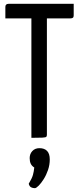

<svg xmlns="http://www.w3.org/2000/svg" viewBox="-20 -720 413 1003"><path d="M144 0V-688Q144 -688 146 -689.5Q148 -691 160 -691H208Q221 -691 223 -689.5Q225 -688 225 -688V-16Q225 -8 221.5 -5Q218 -2 201 -1Q184 0 144 0ZM8 -624V-684Q8 -700 25 -700H365V-640Q365 -631 361 -627.5Q357 -624 348 -624ZM162 263Q151 263 142.5 258.5Q134 254 130 240Q147 212 152 194Q157 176 159 155Q146 147 140.5 135Q135 123 135 106Q135 84 149 69Q163 54 186 54Q212 54 226 68.5Q240 83 240 113Q240 141 231 167.5Q222 194 208.5 215.5Q195 237 182 250Q169 263 162 263Z"/></svg>

Font: Yanone Kaffeesatz ExtraLight
Style: Regular
Weight: 400
Version: Version 2.003